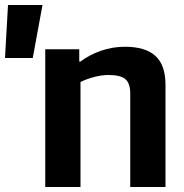

<svg xmlns="http://www.w3.org/2000/svg" viewBox="-67 -723 734 768"><path d="M-47 -491 -35 -703H103L64 -491ZM114 -526H250V-477H255Q291 -504 337 -520Q383 -536 433 -536Q514 -536 554.5 -499.5Q595 -463 595 -383V25H454V-349Q454 -389 435 -406Q416 -423 367 -423Q340 -423 309.5 -415Q279 -407 255 -395V25H114Z"/></svg>

Font: LINE Seed Sans KR Bold
Style: Regular
Weight: 700
Designer: LINE BX Design & Sandoll Inc & Dalton Maag Ltd
Foundry: Sandoll Inc.
Version: Version 1.000